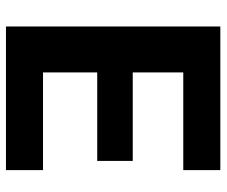

<svg xmlns="http://www.w3.org/2000/svg" viewBox="-76 -664 740 627"><g transform="rotate(90 293.5 -350.0)"><path d="M66 0V-700H535V-579H216V-414H505V-298H216V-121H535V0Z"/></g></svg>

Font: DM Sans 18pt Black
Style: Regular
Weight: 900
Designer: Colophon Foundry, Jonny Pinhorn
Foundry: Colophon Foundry
Version: Version 4.004;gftools[0.9.30]